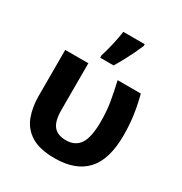

<svg xmlns="http://www.w3.org/2000/svg" viewBox="-185 -931 1016 1074"><g transform="rotate(30 322.5 -393.5)"><path d="M320.8 8.8Q223.1 8.8 168.5 -25.4Q113.8 -59.6 91.8 -118.2Q69.8 -176.8 69.8 -249V-545.9H219.2V-244.1Q219.2 -172.9 244.9 -141.4Q270.5 -109.9 326.2 -109.9Q384.3 -109.9 413.6 -152.8Q442.9 -195.8 442.9 -299.8Q442.9 -364.7 433.3 -422.4Q423.8 -480 408.2 -545.9H558.1Q569.3 -502.4 576.7 -462.9Q584 -423.3 587.9 -383.1Q591.8 -342.8 591.8 -295.9Q591.8 -138.7 523.2 -64.9Q454.6 8.8 320.8 8.8ZM260.7 -606V-621.1Q266.6 -638.7 272.5 -660.9Q278.3 -683.1 283.9 -707Q289.6 -731 293.9 -753.9Q298.3 -776.9 300.8 -795.9H439V-784.2Q428.2 -758.3 414.1 -729Q399.9 -699.7 383.3 -668.7Q366.7 -637.7 347.7 -606Z"/></g></svg>

Font: Wonky
Style: Regular
Weight: 400
Designer: Monotype Design Team
Foundry: Monotype Imaging Inc.
Version: Version 3.000